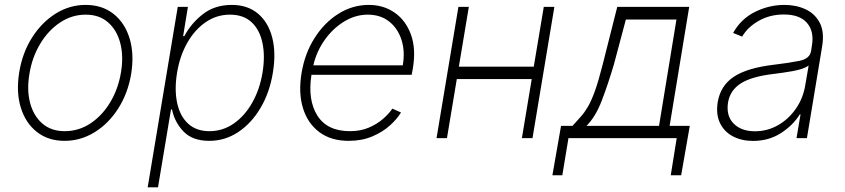

<svg xmlns="http://www.w3.org/2000/svg" viewBox="-20 -574 3511 798"><path d="M248.6 11.4Q180.4 11.4 133.3 -25.6Q86.3 -62.5 66.4 -127Q46.5 -191.4 60 -274.5Q73.5 -355.5 113.6 -418.5Q153.8 -481.5 211.6 -517.6Q269.5 -553.6 335.6 -553.6Q404.5 -553.6 451.5 -516.5Q498.6 -479.4 518.5 -414.8Q538.4 -350.1 525.2 -267Q511.7 -186.4 471.6 -123.4Q431.5 -60.4 373.4 -24.5Q315.3 11.4 248.6 11.4ZM248.9 -28.8Q307.5 -28.8 356.5 -61.4Q405.5 -94.1 438.7 -149.9Q471.9 -205.6 483 -274.5Q494 -341.3 479.8 -395.2Q465.6 -449.2 429 -481.2Q392.4 -513.1 336.3 -513.1Q278.4 -513.1 229.2 -480.1Q180 -447.1 146.7 -391.3Q113.3 -335.6 102.3 -267Q90.9 -200.6 105.1 -146.5Q119.3 -92.3 156.1 -60.5Q192.8 -28.8 248.9 -28.8Z M593.8 204.5 718.8 -545.5H761L741.1 -423.7H746.1Q773.8 -476.6 823.2 -515.1Q872.5 -553.6 943.2 -553.6Q1009.2 -553.6 1052.2 -517.4Q1095.2 -481.2 1111.5 -417.6Q1127.8 -354 1114 -271.3Q1100.5 -188.9 1062.7 -125.2Q1024.9 -61.4 970 -25Q915.1 11.4 849.8 11.4Q780.2 11.4 742.9 -27.3Q705.6 -66.1 695 -119H690.7L636.7 204.5ZM715.9 -271.7Q704.5 -202.1 716.1 -147Q727.6 -92 761.5 -60.4Q795.5 -28.8 850.5 -28.8Q906.2 -28.8 952.1 -60.9Q997.9 -93 1028.8 -148.1Q1059.7 -203.1 1071 -271.7Q1082.4 -340.2 1071 -394.9Q1059.7 -449.6 1025.9 -481.4Q992.2 -513.1 935.7 -513.1Q880.3 -513.1 834.7 -481.7Q789.1 -450.3 758.2 -395.8Q727.3 -341.3 715.9 -271.7Z M1429.3 11.4Q1355.5 11.4 1306.8 -25.2Q1258.2 -61.8 1239 -125.4Q1219.8 -188.9 1233.3 -270.2Q1246.8 -351.9 1287.3 -415.8Q1327.8 -479.8 1386.5 -516.7Q1445.3 -553.6 1512.8 -553.6Q1573.9 -553.6 1620.2 -521.5Q1666.5 -489.3 1688 -430.2Q1709.5 -371.1 1696 -290.1L1691.1 -263.1H1274.5Q1258.2 -158.7 1299 -93.7Q1339.8 -28.8 1434.7 -28.8Q1479 -28.8 1513.7 -43.9Q1548.3 -58.9 1572.8 -80.6Q1597.3 -102.3 1610.8 -122.5L1646.7 -106.5Q1630.3 -79.2 1599.8 -51.8Q1569.2 -24.5 1526.3 -6.6Q1483.3 11.4 1429.3 11.4ZM1282.3 -302.6H1654.1Q1664.1 -361.5 1648.4 -409.3Q1632.8 -457 1596.8 -485.1Q1560.7 -513.1 1508.5 -513.1Q1457.4 -513.1 1410.7 -484.7Q1364 -456.3 1329.9 -408.6Q1295.8 -360.8 1282.3 -302.6Z M2198.5 -296.9 2196 -282.3 2240.1 -545.5H2284.1L2193.2 0H2149.1L2190 -245.4H1878.6L1837.7 0H1794.4L1885.3 -545.5H1928.6L1887.1 -296.9Z M2275.9 154.5 2311.8 -50.8H2359.4Q2378.2 -71.7 2393.6 -88.8Q2409.1 -105.8 2423.3 -130Q2437.5 -154.1 2452.4 -195.1Q2467.3 -236.2 2484.7 -305L2545.5 -545.5H2844.5L2763.1 -50.8H2846.9L2811.1 154.5H2767.8L2792.6 0H2342.7L2317.1 154.5ZM2417.6 -50.8H2719.1L2791.5 -492.9H2581.3L2531.2 -305Q2506 -220.5 2480.5 -154.3Q2454.9 -88.1 2417.6 -50.8Z M3109.7 11.7Q3062.9 11.7 3026.6 -7.1Q2990.4 -25.9 2972.7 -62.1Q2954.9 -98.4 2963.1 -150.2Q2974.8 -218.4 3030.2 -255.1Q3085.6 -291.9 3196.7 -305Q3260.3 -312.5 3302.9 -321.2Q3345.5 -329.9 3350.9 -361.2L3354.4 -383.9Q3364.7 -443.2 3334.3 -478.5Q3304 -513.8 3237.9 -513.8Q3180 -513.8 3133.9 -487.7Q3087.7 -461.6 3064.6 -421.9L3027 -437.1Q3060 -496.1 3118.6 -524.9Q3177.2 -553.6 3240.4 -553.6Q3289.1 -553.6 3328.3 -535.3Q3367.5 -517 3387.3 -478.9Q3407 -440.7 3397 -381L3333.8 0H3290.5L3307.2 -98.4H3304Q3275.6 -52.6 3225.1 -20.4Q3174.7 11.7 3109.7 11.7ZM3117.9 -28.4Q3169 -28.4 3213.2 -53.4Q3257.5 -78.5 3287.8 -122.2Q3318.2 -165.8 3327.1 -221.2L3340.9 -301.5Q3321.7 -287.3 3278.6 -279.3Q3235.4 -271.3 3195.3 -266.7Q3104.4 -256 3059.7 -227.8Q3014.9 -199.6 3006 -148.8Q2997.2 -93 3028.9 -60.7Q3060.7 -28.4 3117.9 -28.4Z"/></svg>

Font: Inter UI Extra Light
Style: Italic
Weight: 200
Italic angle: -9.39999°
Designer: Rasmus Andersson
Foundry: rsms
Version: 3.2;8d6f07862